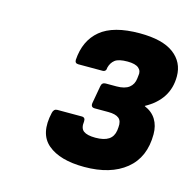

<svg xmlns="http://www.w3.org/2000/svg" viewBox="-74 -849 589 586"><g transform="rotate(15 221.0 -556.0)"><path d="M240 -337Q163 -337 124.5 -369.5Q86 -402 102 -471Q105 -484 116 -484H193Q205 -484 204 -471Q201 -449 212.5 -440.5Q224 -432 250 -432Q277 -432 291.5 -441.5Q306 -451 309 -471L310 -481Q312 -501 301.5 -509.5Q291 -518 268 -518H225Q212 -518 214 -532L224 -588Q226 -600 238 -600H272Q298 -600 311.5 -610.5Q325 -621 327 -640L328 -649Q331 -664 320.5 -673Q310 -682 285 -682Q257 -682 245.5 -673Q234 -664 230 -648Q230 -635 218 -635H142Q131 -635 131 -646Q135 -708 175.5 -741.5Q216 -775 299 -775Q371 -775 406.5 -748.5Q442 -722 442 -677Q442 -640 424 -612Q406 -584 371 -565V-564Q395 -554 407 -534.5Q419 -515 419 -488Q419 -415 371 -376Q323 -337 240 -337Z"/></g></svg>

Font: Sofia Sans Semi Condensed ExtraBold
Style: Italic
Weight: 800
Italic angle: -9°
Version: Version 4.100